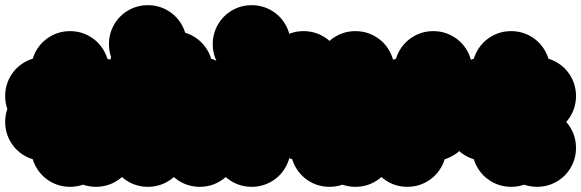

<svg xmlns="http://www.w3.org/2000/svg" viewBox="-70 -620 2240 740"><path d="M150 -50Q150 -91 170 -125.5Q190 -160 224.5 -180Q259 -200 300 -200Q341 -200 375.5 -180Q410 -160 430 -125.5Q450 -91 450 -50Q450 -9 430 25.5Q410 60 375.5 80Q341 100 300 100Q259 100 224.5 80Q190 60 170 25.5Q150 -9 150 -50ZM150 -250Q150 -291 170 -325.5Q190 -360 224.5 -380Q259 -400 300 -400Q341 -400 375.5 -380Q410 -360 430 -325.5Q450 -291 450 -250Q450 -209 430 -174.5Q410 -140 375.5 -120Q341 -100 300 -100Q259 -100 224.5 -120Q190 -140 170 -174.5Q150 -209 150 -250ZM50 -350Q50 -391 70 -425.5Q90 -460 124.5 -480Q159 -500 200 -500Q241 -500 275.5 -480Q310 -460 330 -425.5Q350 -391 350 -350Q350 -309 330 -274.5Q310 -240 275.5 -220Q241 -200 200 -200Q159 -200 124.5 -220Q90 -240 70 -274.5Q50 -309 50 -350ZM-50 -250Q-50 -291 -30 -325.5Q-10 -360 24.5 -380Q59 -400 100 -400Q141 -400 175.5 -380Q210 -360 230 -325.5Q250 -291 250 -250Q250 -209 230 -174.5Q210 -140 175.5 -120Q141 -100 100 -100Q59 -100 24.5 -120Q-10 -140 -30 -174.5Q-50 -209 -50 -250ZM-50 -150Q-50 -191 -30 -225.5Q-10 -260 24.5 -280Q59 -300 100 -300Q141 -300 175.5 -280Q210 -260 230 -225.5Q250 -191 250 -150Q250 -109 230 -74.5Q210 -40 175.5 -20Q141 0 100 0Q59 0 24.5 -20Q-10 -40 -30 -74.5Q-50 -109 -50 -150ZM50 -50Q50 -91 70 -125.5Q90 -160 124.5 -180Q159 -200 200 -200Q241 -200 275.5 -180Q310 -160 330 -125.5Q350 -91 350 -50Q350 -9 330 25.5Q310 60 275.5 80Q241 100 200 100Q159 100 124.5 80Q90 60 70 25.5Q50 -9 50 -50Z M350 -450Q350 -491 370 -525.5Q390 -560 424.5 -580Q459 -600 500 -600Q541 -600 575.5 -580Q610 -560 630 -525.5Q650 -491 650 -450Q650 -409 630 -374.5Q610 -340 575.5 -320Q541 -300 500 -300Q459 -300 424.5 -320Q390 -340 370 -374.5Q350 -409 350 -450ZM350 -50Q350 -91 370 -125.5Q390 -160 424.5 -180Q459 -200 500 -200Q541 -200 575.5 -180Q610 -160 630 -125.5Q650 -91 650 -50Q650 -9 630 25.5Q610 60 575.5 80Q541 100 500 100Q459 100 424.5 80Q390 60 370 25.5Q350 -9 350 -50ZM350 -150Q350 -191 370 -225.5Q390 -260 424.5 -280Q459 -300 500 -300Q541 -300 575.5 -280Q610 -260 630 -225.5Q650 -191 650 -150Q650 -109 630 -74.5Q610 -40 575.5 -20Q541 0 500 0Q459 0 424.5 -20Q390 -40 370 -74.5Q350 -109 350 -150ZM350 -250Q350 -291 370 -325.5Q390 -360 424.5 -380Q459 -400 500 -400Q541 -400 575.5 -380Q610 -360 630 -325.5Q650 -291 650 -250Q650 -209 630 -174.5Q610 -140 575.5 -120Q541 -100 500 -100Q459 -100 424.5 -120Q390 -140 370 -174.5Q350 -209 350 -250ZM350 -350Q350 -391 370 -425.5Q390 -460 424.5 -480Q459 -500 500 -500Q541 -500 575.5 -480Q610 -460 630 -425.5Q650 -391 650 -350Q650 -309 630 -274.5Q610 -240 575.5 -220Q541 -200 500 -200Q459 -200 424.5 -220Q390 -240 370 -274.5Q350 -309 350 -350ZM450 -350Q450 -391 470 -425.5Q490 -460 524.5 -480Q559 -500 600 -500Q641 -500 675.5 -480Q710 -460 730 -425.5Q750 -391 750 -350Q750 -309 730 -274.5Q710 -240 675.5 -220Q641 -200 600 -200Q559 -200 524.5 -220Q490 -240 470 -274.5Q450 -309 450 -350ZM550 -250Q550 -291 570 -325.5Q590 -360 624.5 -380Q659 -400 700 -400Q741 -400 775.5 -380Q810 -360 830 -325.5Q850 -291 850 -250Q850 -209 830 -174.5Q810 -140 775.5 -120Q741 -100 700 -100Q659 -100 624.5 -120Q590 -140 570 -174.5Q550 -209 550 -250ZM550 -150Q550 -191 570 -225.5Q590 -260 624.5 -280Q659 -300 700 -300Q741 -300 775.5 -280Q810 -260 830 -225.5Q850 -191 850 -150Q850 -109 830 -74.5Q810 -40 775.5 -20Q741 0 700 0Q659 0 624.5 -20Q590 -40 570 -74.5Q550 -109 550 -150ZM550 -50Q550 -91 570 -125.5Q590 -160 624.5 -180Q659 -200 700 -200Q741 -200 775.5 -180Q810 -160 830 -125.5Q850 -91 850 -50Q850 -9 830 25.5Q810 60 775.5 80Q741 100 700 100Q659 100 624.5 80Q590 60 570 25.5Q550 -9 550 -50Z M750 -250Q750 -291 770 -325.5Q790 -360 824.5 -380Q859 -400 900 -400Q941 -400 975.5 -380Q1010 -360 1030 -325.5Q1050 -291 1050 -250Q1050 -209 1030 -174.5Q1010 -140 975.5 -120Q941 -100 900 -100Q859 -100 824.5 -120Q790 -140 770 -174.5Q750 -209 750 -250ZM750 -150Q750 -191 770 -225.5Q790 -260 824.5 -280Q859 -300 900 -300Q941 -300 975.5 -280Q1010 -260 1030 -225.5Q1050 -191 1050 -150Q1050 -109 1030 -74.5Q1010 -40 975.5 -20Q941 0 900 0Q859 0 824.5 -20Q790 -40 770 -74.5Q750 -109 750 -150ZM750 -50Q750 -91 770 -125.5Q790 -160 824.5 -180Q859 -200 900 -200Q941 -200 975.5 -180Q1010 -160 1030 -125.5Q1050 -91 1050 -50Q1050 -9 1030 25.5Q1010 60 975.5 80Q941 100 900 100Q859 100 824.5 80Q790 60 770 25.5Q750 -9 750 -50ZM750 -450Q750 -491 770 -525.5Q790 -560 824.5 -580Q859 -600 900 -600Q941 -600 975.5 -580Q1010 -560 1030 -525.5Q1050 -491 1050 -450Q1050 -409 1030 -374.5Q1010 -340 975.5 -320Q941 -300 900 -300Q859 -300 824.5 -320Q790 -340 770 -374.5Q750 -409 750 -450Z M1150 -50Q1150 -91 1170 -125.5Q1190 -160 1224.5 -180Q1259 -200 1300 -200Q1341 -200 1375.5 -180Q1410 -160 1430 -125.5Q1450 -91 1450 -50Q1450 -9 1430 25.5Q1410 60 1375.5 80Q1341 100 1300 100Q1259 100 1224.5 80Q1190 60 1170 25.5Q1150 -9 1150 -50ZM1150 -150Q1150 -191 1170 -225.5Q1190 -260 1224.5 -280Q1259 -300 1300 -300Q1341 -300 1375.5 -280Q1410 -260 1430 -225.5Q1450 -191 1450 -150Q1450 -109 1430 -74.5Q1410 -40 1375.5 -20Q1341 0 1300 0Q1259 0 1224.5 -20Q1190 -40 1170 -74.5Q1150 -109 1150 -150ZM1150 -250Q1150 -291 1170 -325.5Q1190 -360 1224.5 -380Q1259 -400 1300 -400Q1341 -400 1375.5 -380Q1410 -360 1430 -325.5Q1450 -291 1450 -250Q1450 -209 1430 -174.5Q1410 -140 1375.5 -120Q1341 -100 1300 -100Q1259 -100 1224.5 -120Q1190 -140 1170 -174.5Q1150 -209 1150 -250ZM1150 -350Q1150 -391 1170 -425.5Q1190 -460 1224.5 -480Q1259 -500 1300 -500Q1341 -500 1375.5 -480Q1410 -460 1430 -425.5Q1450 -391 1450 -350Q1450 -309 1430 -274.5Q1410 -240 1375.5 -220Q1341 -200 1300 -200Q1259 -200 1224.5 -220Q1190 -240 1170 -274.5Q1150 -309 1150 -350ZM950 -350Q950 -391 970 -425.5Q990 -460 1024.5 -480Q1059 -500 1100 -500Q1141 -500 1175.5 -480Q1210 -460 1230 -425.5Q1250 -391 1250 -350Q1250 -309 1230 -274.5Q1210 -240 1175.5 -220Q1141 -200 1100 -200Q1059 -200 1024.5 -220Q990 -240 970 -274.5Q950 -309 950 -350ZM950 -250Q950 -291 970 -325.5Q990 -360 1024.5 -380Q1059 -400 1100 -400Q1141 -400 1175.5 -380Q1210 -360 1230 -325.5Q1250 -291 1250 -250Q1250 -209 1230 -174.5Q1210 -140 1175.5 -120Q1141 -100 1100 -100Q1059 -100 1024.5 -120Q990 -140 970 -174.5Q950 -209 950 -250ZM950 -150Q950 -191 970 -225.5Q990 -260 1024.5 -280Q1059 -300 1100 -300Q1141 -300 1175.5 -280Q1210 -260 1230 -225.5Q1250 -191 1250 -150Q1250 -109 1230 -74.5Q1210 -40 1175.5 -20Q1141 0 1100 0Q1059 0 1024.5 -20Q990 -40 970 -74.5Q950 -109 950 -150ZM1050 -50Q1050 -91 1070 -125.5Q1090 -160 1124.5 -180Q1159 -200 1200 -200Q1241 -200 1275.5 -180Q1310 -160 1330 -125.5Q1350 -91 1350 -50Q1350 -9 1330 25.5Q1310 60 1275.5 80Q1241 100 1200 100Q1159 100 1124.5 80Q1090 60 1070 25.5Q1050 -9 1050 -50Z M1450 -150Q1450 -191 1470 -225.5Q1490 -260 1524.5 -280Q1559 -300 1600 -300Q1641 -300 1675.5 -280Q1710 -260 1730 -225.5Q1750 -191 1750 -150Q1750 -109 1730 -74.5Q1710 -40 1675.5 -20Q1641 0 1600 0Q1559 0 1524.5 -20Q1490 -40 1470 -74.5Q1450 -109 1450 -150ZM1350 -50Q1350 -91 1370 -125.5Q1390 -160 1424.5 -180Q1459 -200 1500 -200Q1541 -200 1575.5 -180Q1610 -160 1630 -125.5Q1650 -91 1650 -50Q1650 -9 1630 25.5Q1610 60 1575.5 80Q1541 100 1500 100Q1459 100 1424.5 80Q1390 60 1370 25.5Q1350 -9 1350 -50ZM1350 -250Q1350 -291 1370 -325.5Q1390 -360 1424.5 -380Q1459 -400 1500 -400Q1541 -400 1575.5 -380Q1610 -360 1630 -325.5Q1650 -291 1650 -250Q1650 -209 1630 -174.5Q1610 -140 1575.5 -120Q1541 -100 1500 -100Q1459 -100 1424.5 -120Q1390 -140 1370 -174.5Q1350 -209 1350 -250ZM1450 -350Q1450 -391 1470 -425.5Q1490 -460 1524.5 -480Q1559 -500 1600 -500Q1641 -500 1675.5 -480Q1710 -460 1730 -425.5Q1750 -391 1750 -350Q1750 -309 1730 -274.5Q1710 -240 1675.5 -220Q1641 -200 1600 -200Q1559 -200 1524.5 -220Q1490 -240 1470 -274.5Q1450 -309 1450 -350Z M1850 -250Q1850 -291 1870 -325.5Q1890 -360 1924.5 -380Q1959 -400 2000 -400Q2041 -400 2075.5 -380Q2110 -360 2130 -325.5Q2150 -291 2150 -250Q2150 -209 2130 -174.5Q2110 -140 2075.5 -120Q2041 -100 2000 -100Q1959 -100 1924.5 -120Q1890 -140 1870 -174.5Q1850 -209 1850 -250ZM1750 -250Q1750 -291 1770 -325.5Q1790 -360 1824.5 -380Q1859 -400 1900 -400Q1941 -400 1975.5 -380Q2010 -360 2030 -325.5Q2050 -291 2050 -250Q2050 -209 2030 -174.5Q2010 -140 1975.5 -120Q1941 -100 1900 -100Q1859 -100 1824.5 -120Q1790 -140 1770 -174.5Q1750 -209 1750 -250ZM1750 -350Q1750 -391 1770 -425.5Q1790 -460 1824.5 -480Q1859 -500 1900 -500Q1941 -500 1975.5 -480Q2010 -460 2030 -425.5Q2050 -391 2050 -350Q2050 -309 2030 -274.5Q2010 -240 1975.5 -220Q1941 -200 1900 -200Q1859 -200 1824.5 -220Q1790 -240 1770 -274.5Q1750 -309 1750 -350ZM1750 -50Q1750 -91 1770 -125.5Q1790 -160 1824.5 -180Q1859 -200 1900 -200Q1941 -200 1975.5 -180Q2010 -160 2030 -125.5Q2050 -91 2050 -50Q2050 -9 2030 25.5Q2010 60 1975.5 80Q1941 100 1900 100Q1859 100 1824.5 80Q1790 60 1770 25.5Q1750 -9 1750 -50ZM1650 -250Q1650 -291 1670 -325.5Q1690 -360 1724.5 -380Q1759 -400 1800 -400Q1841 -400 1875.5 -380Q1910 -360 1930 -325.5Q1950 -291 1950 -250Q1950 -209 1930 -174.5Q1910 -140 1875.5 -120Q1841 -100 1800 -100Q1759 -100 1724.5 -120Q1690 -140 1670 -174.5Q1650 -209 1650 -250ZM1650 -150Q1650 -191 1670 -225.5Q1690 -260 1724.5 -280Q1759 -300 1800 -300Q1841 -300 1875.5 -280Q1910 -260 1930 -225.5Q1950 -191 1950 -150Q1950 -109 1930 -74.5Q1910 -40 1875.5 -20Q1841 0 1800 0Q1759 0 1724.5 -20Q1690 -40 1670 -74.5Q1650 -109 1650 -150ZM1850 -50Q1850 -91 1870 -125.5Q1890 -160 1924.5 -180Q1959 -200 2000 -200Q2041 -200 2075.5 -180Q2110 -160 2130 -125.5Q2150 -91 2150 -50Q2150 -9 2130 25.5Q2110 60 2075.5 80Q2041 100 2000 100Q1959 100 1924.5 80Q1890 60 1870 25.5Q1850 -9 1850 -50Z"/></svg>

Font: TINY 5x3
Style: Regular
Weight: 400
Designer: Jack Halten Fahnestock
Foundry: Velvetyne Type Foundry
Version: Version 1.002